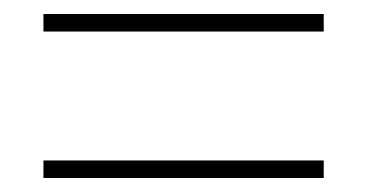

<svg xmlns="http://www.w3.org/2000/svg" viewBox="-20 -490 525 274"><path d="M42 -445V-470H442V-445ZM42 -236V-261H442V-236Z"/></svg>

Font: Noto Sans UI SemiCondensed Thin
Style: Italic
Weight: 250
Width: 4
Italic angle: -12°
Designer: Monotype Design Team
Foundry: Monotype Imaging Inc.
Version: Version 1.901